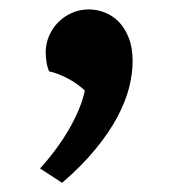

<svg xmlns="http://www.w3.org/2000/svg" viewBox="-20 -195 383 412"><path d="M65.9 166.5Q84 146.5 99.6 125.5Q115.2 104.5 127.7 83Q140.1 61.5 148.9 40.5Q157.7 19.5 162.1 -0.5Q155.8 -6.8 146.7 -13.4Q137.7 -20 127.4 -25.6Q117.2 -31.2 106.4 -35.4Q95.7 -39.6 85.4 -42Q81.5 -50.8 79.8 -61.8Q78.1 -72.8 78.1 -82.5Q78.1 -101.1 85.2 -117.7Q92.3 -134.3 104.7 -147Q117.2 -159.7 134 -167.2Q150.9 -174.8 170.9 -174.8Q188 -174.8 204.8 -168.2Q221.7 -161.6 234.9 -148.2Q248 -134.8 256.3 -113.8Q264.6 -92.8 264.6 -63.5Q264.6 -37.6 257.1 -7.3Q249.5 22.9 231.7 56.4Q213.9 89.8 184.8 125.2Q155.8 160.6 113.3 197.3Z"/></svg>

Font: Proza Libre
Style: SemiBold
Weight: 600
Designer: Jasper de Waard
Foundry: Jasper de Waard
Version: Version 1.000; ttfautohint (v1.4.1.8-43bc) -l 8 -r 50 -G 200